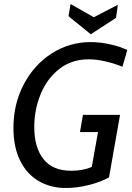

<svg xmlns="http://www.w3.org/2000/svg" viewBox="-20 -924 661 958"><path d="M47 -285Q47 -406 99 -504Q151 -602 239 -658Q327 -714 432 -714Q480 -714 531 -702.5Q582 -691 615 -674L591 -591Q552 -607 507 -617.5Q462 -628 422 -628Q337 -628 275.5 -579.5Q214 -531 182.5 -453.5Q151 -376 151 -290Q151 -188 197 -130Q243 -72 335 -72Q394 -72 438 -91L469 -265H379L394 -351H579L524 -39Q483 -16 424 -1Q365 14 309 14Q231 14 171.5 -21.5Q112 -57 79.5 -124.5Q47 -192 47 -285ZM322 -843 332 -904 448 -838 568 -900 559 -835 433 -753Z"/></svg>

Font: Cabin
Style: Italic
Weight: 400
Italic angle: -7°
Designer: Pablo Impallari
Foundry: Pablo Impallari. http://www.impallari.com Igino Marini. http://www.ikern.com
Version: Version 2.200